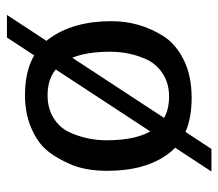

<svg xmlns="http://www.w3.org/2000/svg" viewBox="-58 -502 629 553"><g transform="rotate(-90 256.5 -225.5)"><path d="M39 69 425 -520H490L104 69ZM259 -403Q221 -403 193.5 -386Q166 -369 153 -342Q129 -291 129 -233Q129 -53 254 -53Q292 -53 319 -70Q346 -87 360 -114Q384 -164 384 -223Q384 -403 259 -403ZM259 -468Q370 -468 421 -399Q472 -330 472 -219Q472 -139 430 -71Q407 -34 361 -11Q315 12 251 12Q141 12 91 -54Q41 -120 41 -231Q41 -296 61.5 -341Q82 -386 105 -410.5Q128 -435 168 -451.5Q208 -468 259 -468Z"/></g></svg>

Font: Average Sans
Style: Regular
Weight: 400
Designer: Eduardo Rodriguez Tunni
Foundry: Eduardo Rodriguez Tunni
Version: Version 1.002